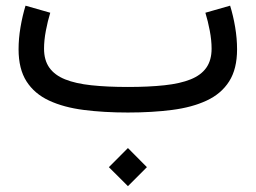

<svg xmlns="http://www.w3.org/2000/svg" viewBox="-20 -395 897 674"><path d="M787.8 -375.1 701 -350.3Q710 -320.9 716.4 -287.2Q722.8 -253.4 722.8 -224.2Q722.8 -183.8 704.4 -157.5Q686 -131.2 649.2 -116.4Q612.5 -101.6 557.4 -95.7Q502.4 -89.7 429 -89.7Q355.7 -89.7 300.6 -95.7Q245.4 -101.6 208.6 -116.4Q171.8 -131.2 153.2 -157.5Q134.6 -183.8 134.6 -224.2Q134.6 -253.4 141 -287.2Q147.4 -320.9 156.4 -350.3L69.6 -375.1Q58.8 -339.7 52 -299.7Q45.2 -259.8 45.2 -221.9Q45.2 -152.9 73.1 -109.3Q101 -65.8 152.2 -42Q203.5 -18.1 273.7 -9.1Q344 0 429 0Q513.9 0 584.2 -9.1Q654.4 -18.1 705.5 -42Q756.7 -65.8 784.4 -109.3Q812.2 -152.9 812.2 -221.9Q812.2 -259.8 805.5 -299.7Q798.8 -339.7 787.8 -375.1ZM362.2 191.8 429.1 258.5 495.7 191.8 429.1 124.7Z"/></svg>

Font: Estedad-VF-FD Black
Style: Regular
Weight: 900
Designer: Amin Abedi
Version: Version 4.000